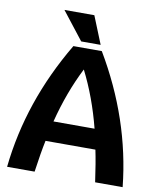

<svg xmlns="http://www.w3.org/2000/svg" viewBox="-95 -957 850 1031"><g transform="rotate(10 330.0 -441.5)"><path d="M466 -173H194Q180 -107 165 0H15Q53 -363 253 -700H408Q607 -365 645 0H495Q480 -107 466 -173ZM442 -283Q400 -448 330 -586Q260 -448 218 -283ZM172 -883H335L396 -732H290Z"/></g></svg>

Font: Krub
Style: Bold
Weight: 700
Version: Version 1.000; ttfautohint (v1.6)